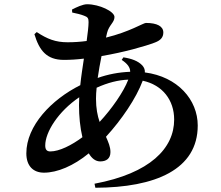

<svg xmlns="http://www.w3.org/2000/svg" viewBox="-20 -829 1040 904"><path d="M142 -668C165 -592 199 -547 281 -547C311 -547 343 -549 375 -553C369 -512 362 -469 358 -428C222 -360 104 -237 104 -107C104 -47 137 -16 187 -16C250 -16 326 -48 398 -107C412 -83 430 -69 452 -69C480 -69 500 -82 500 -113C500 -138 490 -160 479 -185C553 -266 621 -366 652 -449C745 -429 800 -358 800 -266C800 -131 687 -13 425 36L429 55C712 54 911 -31 911 -238C911 -359 817 -468 662 -488C663 -500 659 -511 650 -521C630 -542 600 -553 561 -559L553 -547C580 -529 593 -512 593 -491C539 -489 488 -479 440 -462C445 -496 451 -531 458 -565C564 -583 663 -611 710 -629C736 -639 749 -653 749 -676C749 -705 720 -721 667 -721C655 -721 590 -679 479 -652L484 -674C493 -711 519 -723 519 -749C519 -775 448 -809 390 -809C370 -809 340 -795 319 -784L320 -770C340 -766 361 -761 376 -755C393 -749 397 -743 397 -725C397 -705 393 -673 388 -636C359 -632 329 -630 298 -630C242 -630 203 -645 153 -678ZM584 -454C562 -396 505 -315 449 -255C439 -284 432 -319 432 -364C432 -380 433 -398 435 -416C488 -440 536 -452 584 -454ZM368 -183C317 -145 259 -116 217 -116C200 -116 193 -125 193 -144C193 -207 254 -304 353 -371L352 -333C352 -282 357 -229 368 -183Z"/></svg>

Font: Noto Serif CJK TC
Style: Bold
Weight: 700
Designer: Ryoko NISHIZUKA 西塚涼子 (kana & ideographs); Frank Grießhammer (Latin, Greek & Cyrillic); Wenlong ZHANG 张文龙 (bopomofo); San
Foundry: Adobe
Version: Version 2.001;hotconv 1.1.0;makeotfexe 2.6.0